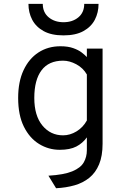

<svg xmlns="http://www.w3.org/2000/svg" viewBox="-20 -762 656 992"><path d="M269.8 210.5 230.2 145.8Q310.6 141 353.5 123.2Q396.4 105.4 412.6 77.2Q428.8 49.1 428.8 13.8V-52.2Q407 -21.9 374.2 -4.9Q341.5 12 288.8 12Q231 12 182.1 -18Q133.1 -48 103.4 -107.5Q73.8 -167 73.8 -256Q73.8 -339.8 101.8 -399.5Q129.8 -459.2 178.9 -491.1Q228.1 -523 292.2 -523Q331 -523 358.1 -513.4Q385.1 -503.9 402.2 -490.7Q419.4 -477.5 428.8 -467V-511H510V-19.5Q510 44 491.9 87.2Q473.9 130.4 441.4 156.6Q409 182.9 365.2 195.4Q321.5 207.9 269.8 210.5ZM305.8 -62.8Q341.8 -62.8 375.3 -83.1Q408.9 -103.5 428.8 -139.5V-377.2Q409.1 -411.2 374.2 -429.9Q339.4 -448.5 305.8 -448.5Q231.9 -448.5 194.6 -398.8Q157.2 -349 157.2 -256Q157.2 -164.5 199 -113.6Q240.8 -62.8 305.8 -62.8ZM308 -579.2Q245.2 -579.2 205.3 -601.4Q165.4 -623.5 146.2 -660.4Q127 -697.4 127 -742H201Q201 -697.8 231.6 -672.5Q262.1 -647.2 308 -647.2Q354.8 -647.2 385 -672.5Q415.2 -697.8 415.2 -742H489.2Q489.2 -697.4 470.2 -660.4Q451.1 -623.5 411.1 -601.4Q371.1 -579.2 308 -579.2Z"/></svg>

Font: Overpass Mono Light
Style: Regular
Weight: 300
Monospace: yes
Designer: Delve Withrington, Dave Bailey
Foundry: Delve Fonts LLC
Version: Version 4.000